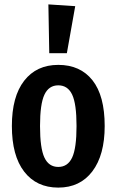

<svg xmlns="http://www.w3.org/2000/svg" viewBox="-20 -838 530 873"><path d="M456 -265Q456 -133 400 -59Q344 15 245 15Q146 15 90 -57.5Q34 -130 34 -265Q34 -399 90 -471Q146 -543 245 -543Q345 -543 400.5 -473Q456 -403 456 -265ZM162 -265Q162 -164 182 -121.5Q202 -79 245 -79Q288 -79 308 -121.5Q328 -164 328 -265Q328 -366 308 -408Q288 -450 245 -450Q202 -450 182 -407.5Q162 -365 162 -265ZM322 -810 284 -596H204L200 -818Z"/></svg>

Font: Fira Sans Compressed Medium
Style: Regular
Weight: 500
Width: 1
Designer: bBox Type GmbH & Carrois Corporate GbR & Edenspiekermann AG
Foundry: bBox Type GmbH & Carrois Corporate GbR & Edenspiekermann AG
Version: Version 4.301